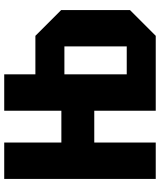

<svg xmlns="http://www.w3.org/2000/svg" viewBox="54 -794 740 887"><g transform="rotate(-90 423.5 -350.0)"><path d="M41 0V-700H209V-436H356V-700H524V-556H702L821 -437V-119L702 0H356V-284H209V0ZM653 -422H524V-134H653Z"/></g></svg>

Font: Tektur SemiCondensed
Style: Bold
Weight: 700
Width: 4
Designer: Adam Jagosz
Foundry: Adam Jagosz
Version: Version 1.005;gftools[0.9.30]